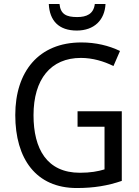

<svg xmlns="http://www.w3.org/2000/svg" viewBox="-20 -938 701 968"><path d="M512 -918H458C452 -867 416 -852 369 -852C315 -852 285 -866 280 -918H226C230 -833 277 -784 367 -784C455 -784 508 -837 512 -918ZM371 -377V-299H507V-84C474 -74 436 -67 383 -67C216 -67 149 -188 149 -357C149 -539 236 -646 388 -646C447 -646 504 -629 552 -605L585 -681C529 -708 463 -724 390 -724C175 -724 57 -577 57 -358C57 -137 162 10 367 10C454 10 524 -2 594 -26V-377Z"/></svg>

Font: Noto Sans Lao Looped SemiCondensed
Style: Regular
Weight: 400
Width: 4
Designer: Mark Frömberg, Ben Mitchell
Foundry: The Fontpad Ltd
Version: Version 1.002